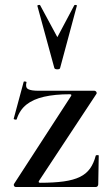

<svg xmlns="http://www.w3.org/2000/svg" viewBox="-20 -750 445 770"><path d="M36 -12 265 -365Q269 -372 260 -372Q200 -372 156.5 -362Q113 -352 86 -330.5Q59 -309 47 -272Q46 -269 40 -270.5Q34 -272 35 -274L75 -422Q76 -424 82 -423Q88 -422 86 -419Q81 -399 93 -392.5Q105 -386 135 -386Q173 -386 229 -386Q285 -386 359 -386Q363 -386 366 -382Q369 -378 367 -374L136 -24Q133 -17 141 -17Q197 -17 236 -22.5Q275 -28 300.5 -40.5Q326 -53 341 -74Q356 -95 364 -126Q365 -128 370.5 -128Q376 -128 376 -126L374 -11Q374 -7 371.5 -3.5Q369 0 364 0Q316 0 260 0Q204 0 148 0Q92 0 43 0Q39 0 36.5 -4Q34 -8 36 -12ZM130 -726Q129 -729 134.5 -730Q140 -731 141 -729L210 -601L278 -729Q280 -731 285 -730Q290 -729 288 -726L221 -477Q220 -472 210 -472Q200 -472 198 -477Z"/></svg>

Font: Cormorant Light SemiBold
Style: Regular
Weight: 600
Version: Version 4.000